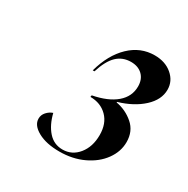

<svg xmlns="http://www.w3.org/2000/svg" viewBox="-102 -871 569 580"><g transform="rotate(30 182.5 -581.0)"><path d="M101 -475Q110 -438 130 -415.5Q150 -393 180 -393Q213 -393 234.5 -419.5Q256 -446 256 -487Q256 -527 233 -550Q210 -573 174 -573L175 -579Q227 -589 255 -613Q283 -637 283 -672Q283 -697 268 -711.5Q253 -726 228 -726Q199 -726 179 -707Q159 -688 146 -646H140Q157 -708 194 -743.5Q231 -779 280 -779Q317 -779 341 -758.5Q365 -738 365 -708Q365 -673 333.5 -644Q302 -615 251 -600V-598Q285 -592 311 -569.5Q337 -547 337 -509Q337 -476 316 -447Q295 -418 258 -400.5Q221 -383 175 -383Q129 -383 100 -399Q71 -415 71 -438Q71 -451 80 -461Q89 -471 101 -475Z"/></g></svg>

Font: Nyght Serif Italic
Style: Regular
Weight: 400
Italic angle: -16°
Designer: Maksym Kobuzan
Version: Version 0.410